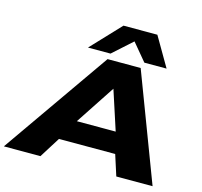

<svg xmlns="http://www.w3.org/2000/svg" viewBox="-167 -1085 1291 1227"><g transform="rotate(15 478.5 -471.5)"><path d="M-38 0 458 -710H677L946 0H706L662 -137H290L204 0ZM371 -276H628L543 -537ZM318 -749 501 -943H725L838 -749H691L595 -864L467 -749Z"/></g></svg>

Font: Georama ExtraExtended
Style: Bold Italic
Weight: 700
Width: 8
Italic angle: -9°
Designer: Jean-Baptiste Levee
Foundry: Production Type
Version: Version 1.000